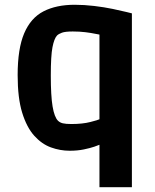

<svg xmlns="http://www.w3.org/2000/svg" viewBox="-20 -619 651 805"><path d="M397 166V-12Q393 -10 375.5 -4Q358 2 331.5 7.5Q305 13 272 13Q232 13 193.5 -1Q155 -15 123.5 -50Q92 -85 73 -146.5Q54 -208 54 -304Q54 -415 81.5 -479.5Q109 -544 162.5 -571.5Q216 -599 293 -599Q333 -599 375 -594Q417 -589 453 -581.5Q489 -574 511 -568.5Q533 -563 533 -563V166ZM279 -99Q326 -99 359 -107.5Q392 -116 397 -119V-474Q395 -474 378.5 -477.5Q362 -481 338 -484Q314 -487 285 -487Q254 -487 240 -482Q226 -477 219 -470Q207 -457 200 -421Q193 -385 193 -302Q193 -217 200.5 -172.5Q208 -128 223 -113Q231 -105 243.5 -102Q256 -99 279 -99Z"/></svg>

Font: Ruda ExtraBold
Style: Regular
Weight: 800
Designer: Mariela Monsalve and Angelina Sanchez
Foundry: Mariela Monsalve and Angelina Sanchez
Version: Version 2.000